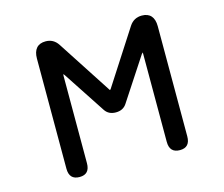

<svg xmlns="http://www.w3.org/2000/svg" viewBox="-105 -870 1211 1039"><g transform="rotate(-15 500.0 -350.5)"><path d="M499 -385Q501 -385 502.5 -386.5Q504 -388 506 -392L699 -691Q724 -729 769 -729Q803 -729 820.5 -709Q838 -689 838 -651V-34Q838 28 781 28Q723 28 723 -34V-525V-535Q722 -535 716 -528L560 -290Q540 -259 499 -259Q458 -259 438 -290L283 -526L277 -533L276 -523V-34Q276 28 219 28Q161 28 161 -34V-651Q161 -689 178.5 -709Q196 -729 230 -729Q274 -729 299 -691L494 -391Q496 -387 497 -386Q498 -385 499 -385Z"/></g></svg>

Font: 寒蝉全圆体 Bold
Style: Regular
Weight: 700
Designer: Warren2060
      Designed by Motoya company      

      [Varela Round]
      Joe Prince(Latin component); Avraham Cornf
Foundry: ChillType
Version: Version 3.200